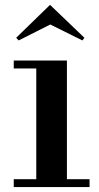

<svg xmlns="http://www.w3.org/2000/svg" viewBox="-20 -763 403 783"><path d="M36.1 0V-32.2H127.9V-483.9H36.1V-516.1H252.9V-32.2H345.2V0ZM45.9 -608.9 184.1 -743.2 324.2 -608.9 315.9 -598.1 185.1 -663.1 56.2 -598.1Z"/></svg>

Font: Fin Serif Display
Style: Italic
Weight: 400
Designer: J. Blake Harris
Version: Version 1.006;FEAKit 1.0